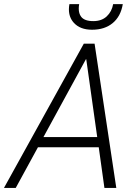

<svg xmlns="http://www.w3.org/2000/svg" viewBox="-42 -926 654 946"><path d="M531 0H472.5L444.5 -200.5H145L35.5 0H-22.5L371 -711H424ZM437 -250.5 383 -634 381.5 -634.5 172 -250.5ZM411.5 -779.5Q352.5 -779.5 321.5 -814Q297.5 -840.5 297.5 -880Q297.5 -892 300 -905.5H348Q346 -894 346 -883.5Q346 -859.5 357.5 -844Q373.5 -822 418 -822Q459 -822 484 -845.5Q509 -869 515.5 -905.5H563Q553 -845.5 513.5 -812.5Q474 -779.5 411.5 -779.5Z"/></svg>

Font: Roberto Sans Light
Style: Italic
Weight: 300
Italic angle: -11°
Designer: Google
Version: Version 1.00;June 11, 2020;FontCreator 12.0.0.2522 64-bit; t